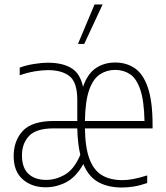

<svg xmlns="http://www.w3.org/2000/svg" viewBox="-20 -828 739 857"><path d="M184 8Q122 8 81.5 -27.5Q41 -63 41 -131Q41 -200 82 -244Q123 -288 221 -288H325V-381Q325 -460 291 -487.5Q257 -515 194 -515Q168 -515 135 -509.5Q102 -504 68 -492V-526Q95 -536.5 130 -542.2Q165 -548 195 -548Q259 -548 298.5 -524Q338 -500 350.5 -440.5Q371 -499.5 408.2 -524.2Q445.5 -549 494 -549Q544.5 -549 582 -523.2Q619.5 -497.5 640.2 -436.5Q661 -375.5 661 -270V-255H359Q360.5 -167 380 -116.8Q399.5 -66.5 436.2 -45.2Q473 -24 527 -24Q549 -24 575.5 -29Q602 -34 637 -45V-11Q605 0 577.5 4.5Q550 9 525 9Q462.5 9 419 -15Q375.5 -39 352 -95.5Q318 -36 274.2 -14Q230.5 8 184 8ZM494 -516Q456.5 -516 426.2 -496.2Q396 -476.5 378.2 -426.8Q360.5 -377 359 -288H625Q623 -379 606 -428.5Q589 -478 560.2 -497Q531.5 -516 494 -516ZM187 -25Q229.5 -25 270.5 -49Q311.5 -73 338.5 -137Q326.5 -186.5 325 -255H220Q141.5 -255 109.8 -221.2Q78 -187.5 78 -135Q78 -79 107 -52Q136 -25 187 -25ZM328 -632 402 -808H438L356 -632Z"/></svg>

Font: Encode Sans Condensed Condensed Thin
Style: Regular
Weight: 100
Width: 3
Designer: Multiple Designers
Foundry: Impallari Type
Version: Version 3.000; ttfautohint (v1.8.3) -l 8 -r 50 -G 200 -x 14 